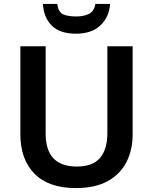

<svg xmlns="http://www.w3.org/2000/svg" viewBox="-20 -950 781 980"><path d="M657 -264Q657 -184 625 -122Q593 -60 529 -25Q465 10 367 10Q228 10 156 -63.5Q84 -137 84 -264V-714H213V-268Q213 -100 372 -100Q454 -100 491 -144.5Q528 -189 528 -269V-714H657ZM542 -930Q537 -862 492 -820Q447 -778 368 -778Q286 -778 244.5 -819Q203 -860 199 -930H272Q278 -888 302 -877Q326 -866 370 -866Q406 -866 433 -878.5Q460 -891 467 -930Z"/></svg>

Font: Noto Sans Thai Looped SemiBold
Style: Regular
Weight: 600
Designer: Sasikarn Vongin, Ben Mitchell
Foundry: The Fontpad Ltd
Version: Version 1.001; ttfautohint (v1.8.4.7-5d5b)